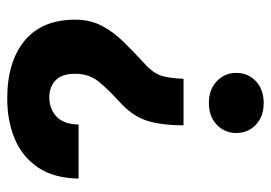

<svg xmlns="http://www.w3.org/2000/svg" viewBox="-132 -448 767 544"><g transform="rotate(90 252.0 -175.5)"><path d="M356.4 -460.9Q356.4 -428.2 333 -405.8Q309.6 -383.3 271.5 -383.3Q232.9 -383.3 209.5 -405.8Q186 -428.2 186 -460.9Q186 -494.1 209.5 -516.4Q232.9 -538.6 271.5 -538.6Q309.6 -538.6 333 -516.4Q356.4 -494.1 356.4 -460.9ZM202.6 -311.5H334.5Q334.5 -246.6 320.8 -205.8Q307.1 -165 266.6 -128.9Q232.4 -97.7 210.4 -70.6Q188.5 -43.5 188.5 -4.4Q188.5 33.2 207 51Q225.6 68.8 255.4 68.8Q287.1 68.8 309.1 49.1Q331.1 29.3 332.5 -14.2H485.4Q484.4 55.7 454.1 100.6Q423.8 145.5 373 166.7Q322.3 188 258.8 188Q154.3 188 94.7 138.7Q35.2 89.4 35.2 -3.9Q35.2 -46.9 52.5 -79.8Q69.8 -112.8 97.9 -141.4Q126 -169.9 158.2 -199.7Q186.5 -224.6 194.1 -249Q201.7 -273.4 202.6 -311.5Z"/></g></svg>

Font: Vazirmatn FD ExtraBold
Style: Regular
Weight: 800
Designer: Saber Rastikerdar
Foundry: Saber Rastikerdar
Version: Version 33.003